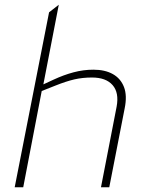

<svg xmlns="http://www.w3.org/2000/svg" viewBox="-20 -790 609 810"><path d="M42 0 187 -738 228 -770 161 -424 152 -429 206 -454Q249 -474 290.5 -485Q332 -496 374 -496Q423 -496 456 -477.5Q489 -459 503 -423Q517 -387 506 -333L441 0H406L472 -340Q483 -399 455 -431Q427 -463 368 -463Q328 -463 293.5 -455Q259 -447 214 -429L156 -406L78 0Z"/></svg>

Font: REM Medium Thin
Style: Italic
Weight: 250
Italic angle: -11°
Version: Version 1.005;gftools[0.9.28]